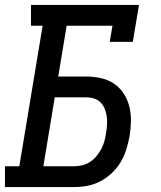

<svg xmlns="http://www.w3.org/2000/svg" viewBox="-29 -755 649 775"><path d="M-9 0V-84H49L143 -651H96V-735H532L507 -586H414L425 -651H240L206 -446H319Q350 -446 379 -439.5Q408 -433 431.5 -417Q455 -401 470.5 -377Q486 -353 493 -325Q500 -297 499.5 -266Q499 -235 494 -205Q489 -179 481 -152.5Q473 -126 458.5 -101.5Q444 -77 423 -57Q402 -37 376.5 -23.5Q351 -10 324 -5Q297 0 271 0ZM146 -84H271Q287 -84 303.5 -88Q320 -92 334.5 -101.5Q349 -111 360.5 -125Q372 -139 380 -154Q388 -169 392.5 -185.5Q397 -202 399 -218Q402 -234 403 -251Q404 -268 402 -284Q400 -300 394 -315Q388 -330 377.5 -341Q367 -352 351.5 -357Q336 -362 319 -362H192Z"/></svg>

Font: Iosevka Etoile Medium Oblique
Style: Regular
Weight: 500
Italic angle: -9°
Designer: Belleve Invis
Foundry: Belleve Invis
Version: Version 15.5.2; ttfautohint (v1.8.4)